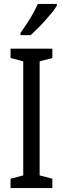

<svg xmlns="http://www.w3.org/2000/svg" viewBox="-20 -963 323 983"><path d="M248 0H34V-48L99 -65V-649L34 -666V-714H248V-666L183 -649V-65L248 -48ZM271 -934Q262 -918 245.5 -898Q229 -878 210 -856.5Q191 -835 171.5 -816Q152 -797 137 -783H85V-794Q104 -821 120.5 -846.5Q137 -872 150.5 -896.5Q164 -921 174 -943H271Z"/></svg>

Font: Noto Sans Thai ExtraCondensed
Style: Regular
Weight: 400
Width: 2
Designer: Monotype Design Team
Foundry: Monotype Imaging Inc.
Version: Version 2.002